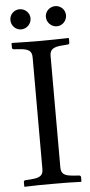

<svg xmlns="http://www.w3.org/2000/svg" viewBox="-56 -828 405 863"><g transform="rotate(-5 146.5 -396.5)"><path d="M187 -574C187 -602 202 -613 242 -616L268 -618C273 -618 276 -621 276 -626V-645L274 -647C225 -646 196 -645 146 -645C96 -645 69 -646 19 -647L17 -645V-626C17 -621 21 -618 25 -618L52 -616C91 -613 106 -604 106 -574V-71C106 -43 94 -32 52 -29L25 -27C21 -27 18 -24 18 -19V0L20 2C69 0 97 0 147 0C197 0 226 0 274 2L276 0V-19C276 -24 272 -27 268 -27L242 -29C202 -32 187 -41 187 -71ZM181 -750C181 -725 202 -704 227 -704C252 -704 272 -725 272 -750C272 -775 252 -795 227 -795C202 -795 181 -775 181 -750ZM21 -750C21 -725 41 -704 66 -704C91 -704 112 -725 112 -750C112 -775 91 -795 66 -795C41 -795 21 -775 21 -750Z"/></g></svg>

Font: Linux Libertine O C
Style: Regular
Weight: 400
Designer: Philipp H. Poll
Foundry: Philipp H. Poll
Version: Version 4.0.3